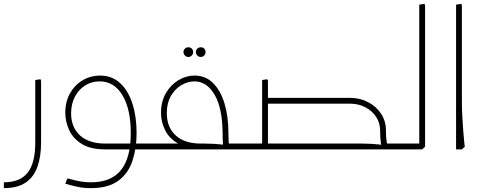

<svg xmlns="http://www.w3.org/2000/svg" viewBox="-20 -771 2499 991"><path d="M0 200V170Q83 170 122.5 120.5Q162 71 162 -35V-358L189 -362L192 -354V-35Q192 36 173.5 89Q155 142 113 171Q71 200 0 200Z M522 0Q447 0 402 -28Q357 -56 337 -99.5Q317 -143 317 -189Q317 -246 341.5 -289.5Q366 -333 407 -357Q448 -381 496 -381Q558 -381 600 -342Q642 -303 663.5 -236Q685 -169 685 -84H655Q655 -208 612 -279.5Q569 -351 494 -351Q453 -351 419.5 -330Q386 -309 366.5 -271.5Q347 -234 347 -186Q347 -114 393 -72Q439 -30 524 -30H771V0ZM449 200Q413 200 381.5 193.5Q350 187 317 177L327 151H335Q368 161 395 165.5Q422 170 449 170Q553 170 604 107.5Q655 45 655 -84H685Q685 -5 663.5 59.5Q642 124 590.5 162Q539 200 449 200ZM771 0V-30Q783 -30 787 -26Q791 -22 791 -15Q791 -8 787 -4Q783 0 771 0Z M952 -477Q942 -477 934.5 -484.5Q927 -492 927 -502Q927 -513 934.5 -520Q942 -527 952 -527Q963 -527 970 -520Q977 -513 977 -502Q977 -492 970 -484.5Q963 -477 952 -477ZM1016 -477Q1006 -477 998.5 -484.5Q991 -492 991 -502Q991 -513 998.5 -520Q1006 -527 1016 -527Q1027 -527 1034 -520Q1041 -513 1041 -502Q1041 -492 1034 -484.5Q1027 -477 1016 -477Z M1134 0V-30H1247V0ZM1247 0V-30Q1259 -30 1263 -26Q1267 -22 1267 -15Q1267 -8 1263 -4Q1259 0 1247 0ZM771 0V-30H1036Q1061 -30 1085.5 -28.5Q1110 -27 1126 -25Q1142 -23 1142 -23L1131 -24Q1130 -38 1129.5 -53.5Q1129 -69 1129 -84Q1128 -212 1088 -281.5Q1048 -351 983 -351Q949 -351 916 -331.5Q883 -312 862 -275.5Q841 -239 841 -187Q841 -114 887 -72Q933 -30 1016 -30V-5Q941 -5 896 -32Q851 -59 831 -101.5Q811 -144 811 -188Q811 -246 835.5 -289Q860 -332 900 -356.5Q940 -381 984 -381Q1041 -381 1080 -342Q1119 -303 1139 -236Q1159 -169 1159 -84Q1159 -67 1160 -47.5Q1161 -28 1162 -14L1147 0ZM771 0Q761 0 756 -5Q751 -10 751 -15Q751 -21 756 -25.5Q761 -30 771 -30Z M1952 0V-30H2058V0ZM2058 0V-30Q2070 -30 2074 -26Q2078 -22 2078 -15Q2078 -8 2074 -4Q2070 0 2058 0ZM1333 0V-358L1360 -362L1363 -354V0ZM1247 0V-30H1403V0ZM1247 0Q1237 0 1232 -5Q1227 -10 1227 -15Q1227 -21 1232 -25.5Q1237 -30 1247 -30ZM1360 -236V-266H1741V-236ZM1360 0V-30H1741V0ZM1942 -97Q1942 -136 1921.5 -167.5Q1901 -199 1865.5 -217.5Q1830 -236 1786 -236H1669V-247L1671 -266H1786Q1837 -266 1879.5 -244Q1922 -222 1947 -184Q1972 -146 1972 -97ZM1588 0 1585 -6 1598 -30H1700V0ZM1598 0V-30H1849Q1874 -30 1898.5 -28.5Q1923 -27 1939 -25Q1955 -23 1955 -23V0ZM1661 -236 1658 -242 1671 -266H1773V-236ZM1951 0Q1949 -13 1945.5 -36Q1942 -59 1942 -97H1972Q1972 -64 1975 -45Q1978 -26 1980 -14L1965 0Z M2144 0V-747L2171 -751L2174 -743V-14L2159 0ZM2058 0V-30H2152V0ZM2058 0Q2048 0 2043 -5Q2038 -10 2038 -15Q2038 -21 2043 -25.5Q2048 -30 2058 -30Z M2334 0V-747L2361 -751L2364 -743V-247Q2364 -206 2366.5 -165Q2369 -124 2371.5 -89.5Q2374 -55 2376.5 -34.5Q2379 -14 2379 -14L2364 0Z"/></svg>

Font: Fustat ExtraLight
Style: Regular
Weight: 250
Designer: Mohamed Gaber, Khaled Hosny, Laura Garcia Mut
Foundry: Kief Type Foundry, Alif Type Foundry, Hard Type Foundry
Version: Version 1.007